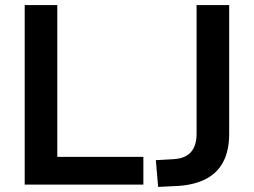

<svg xmlns="http://www.w3.org/2000/svg" viewBox="-20 -725 997 754"><path d="M77 0V-705H205V-109H543V0ZM601 9 592 -96 663 -100Q693 -102 712.5 -113.5Q732 -125 742 -146.5Q752 -168 752 -198V-705H880V-199Q880 -136 858 -92Q836 -48 792 -24Q748 0 683 5Z"/></svg>

Font: Nunito Sans 12pt ExtraLight
Style: Regular
Weight: 200
Version: Version 3.101;gftools[0.9.27]